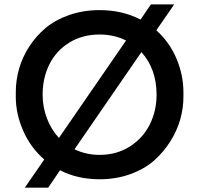

<svg xmlns="http://www.w3.org/2000/svg" viewBox="-20 -797 905 873"><path d="M199.2 56.2H92.8L181.2 -71.8Q118.2 -126.5 85 -203.4Q51.8 -280.3 51.8 -356V-377.9Q51.8 -431.6 66.7 -484.1Q81.5 -536.6 112.8 -585Q144 -633.3 188 -670.2Q231.9 -707 295.4 -729Q358.9 -751 433.1 -751Q536.1 -751 619.1 -708L666 -776.9H772L690.9 -659.2Q751 -605 782.5 -530.3Q814 -455.6 814 -377.9V-356Q814 -306.2 799.8 -255.1Q785.6 -204.1 754.9 -154.8Q724.1 -105.5 680.7 -67.1Q637.2 -28.8 573 -5.4Q508.8 18.1 433.1 18.1Q332 18.1 252.9 -22.9ZM173.8 -366.2Q173.8 -310.1 193.4 -258.8Q212.9 -207.5 248 -169.9L553.2 -612.8Q498.5 -640.1 433.1 -640.1Q355 -640.1 295.4 -603.5Q235.8 -566.9 204.8 -504.9Q173.8 -442.9 173.8 -366.2ZM433.1 -92.8Q510.7 -92.8 570.6 -131.1Q630.4 -169.4 661.1 -231.2Q691.9 -293 691.9 -366.2Q691.9 -483.4 623 -560.1L318.8 -118.2Q371.1 -92.8 433.1 -92.8Z"/></svg>

Font: Sora Medium
Style: Regular
Weight: 500
Designer: Jonathan Barnbrook, Julián Moncada
Foundry: Barnbrook Fonts
Version: Version 2.000